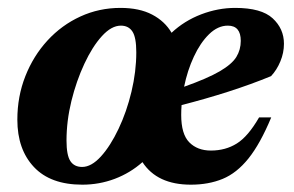

<svg xmlns="http://www.w3.org/2000/svg" viewBox="-20 -466 762 498"><path d="M292.5 -445.5Q341.5 -445.5 374.5 -428.2Q407.5 -411 425 -381Q458 -412 501.8 -428.8Q545.5 -445.5 590 -445.5Q658 -445.5 687.2 -418.5Q716.5 -391.5 716.5 -352.5Q716.5 -329 707.2 -306.8Q698 -284.5 683 -268.5Q632 -247.5 572 -228.2Q512 -209 451 -193.5Q450 -180.5 450 -168Q450 -118 471 -96.8Q492 -75.5 527 -75.5Q565 -75.5 594.2 -93.8Q623.5 -112 652 -161.5H683.5Q655 -93 624.5 -55Q594 -17 557.5 -2Q521 13 475 13Q387.5 13 349.5 -45.5Q318 -17.5 277.8 -2.2Q237.5 13 193.5 13Q111 13 68 -32.8Q25 -78.5 25 -155.5Q25 -216 45.8 -268.5Q66.5 -321 103.2 -361Q140 -401 188.5 -423.2Q237 -445.5 292.5 -445.5ZM571 -399.5Q545 -399.5 522.2 -377.2Q499.5 -355 482.8 -319Q466 -283 457.5 -241Q518 -262.5 549.8 -281Q581.5 -299.5 593 -318.2Q604.5 -337 604.5 -360Q604.5 -399.5 571 -399.5ZM193 -33Q217 -33 241.8 -60.2Q266.5 -87.5 287.5 -131.8Q308.5 -176 321 -228.2Q333.5 -280.5 333.5 -330.5Q333.5 -369 323.5 -384.2Q313.5 -399.5 293.5 -399.5Q269 -399.5 244.2 -372.2Q219.5 -345 198.8 -300.5Q178 -256 165.2 -204Q152.5 -152 152.5 -101.5Q152.5 -63.5 162.5 -48.2Q172.5 -33 193 -33Z"/></svg>

Font: Newsreader 16pt
Style: Bold Italic
Weight: 700
Italic angle: -17°
Designer: Hugues Gentile
Foundry: Production Type
Version: Version 1.003; ttfautohint (v1.8.3)